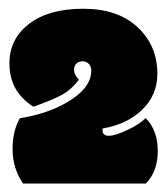

<svg xmlns="http://www.w3.org/2000/svg" viewBox="-20 -664 391 448"><path d="M26.4 -388.2Q88.9 -397.9 135.7 -424.8Q192.9 -458 192.9 -499Q192.9 -509.8 186.8 -515.4Q180.7 -521 172.6 -521Q164.6 -521 158.7 -516.1Q152.8 -511.2 152.8 -500.5Q152.8 -489.7 164.1 -478Q147.9 -456.1 126 -443.6Q104 -431.2 58.1 -415Q2 -450.2 2 -516.1Q2 -573.2 47.9 -608.4Q93.8 -643.6 174.3 -643.6Q254.9 -643.6 301 -600.6Q347.2 -557.6 347.2 -491.7Q347.2 -442.4 312 -408.2Q276.9 -374 219.7 -364.3Q219.2 -363.3 219.2 -359.9Q219.2 -347.2 233.9 -347.2Q248.5 -347.2 277.1 -360.6Q305.7 -374 319.8 -388.7Q348.1 -359.9 348.1 -311.8Q348.1 -263.7 320.3 -235.8H33.7Q9.3 -272 9.3 -315.4Q9.3 -358.9 26.4 -388.2Z"/></svg>

Font: Modak
Style: Regular
Weight: 400
Version: Version 1.036;PS Version 1.000;hotconv 1.0.79;makeotf.lib2.5